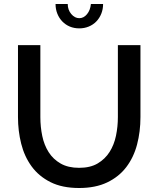

<svg xmlns="http://www.w3.org/2000/svg" viewBox="-20 -936 792 961"><path d="M376 -96Q432 -96 469 -118Q506 -140 528.5 -175.5Q551 -211 560.5 -256.5Q570 -302 570 -350V-710H683V-350Q683 -277 666 -212.5Q649 -148 612 -99.5Q575 -51 516.5 -23Q458 5 376 5Q291 5 232.5 -24.5Q174 -54 138 -103.5Q102 -153 86 -217Q70 -281 70 -350V-710H182V-350Q182 -301 191.5 -255.5Q201 -210 223.5 -174.5Q246 -139 283.5 -117.5Q321 -96 376 -96ZM377 -845Q399 -845 415.5 -865Q432 -885 435 -916H496Q496 -890 487 -867.5Q478 -845 462 -828.5Q446 -812 424 -803Q402 -794 377 -794Q351 -794 329.5 -803Q308 -812 292 -828.5Q276 -845 267 -867.5Q258 -890 258 -916H319Q319 -887 336.5 -866Q354 -845 377 -845Z"/></svg>

Font: Oxford Sans SemiBold
Style: Regular
Weight: 600
Designer: Matt McInerney, Pablo Impallari, Rodrigo Fuenzalida
Foundry: Matt McInerney, Pablo Impallari, Rodrigo Fuenzalida
Version: Version 3.000g; ttfautohint (v1.5) -l 8 -r 28 -G 28 -x 14 -D